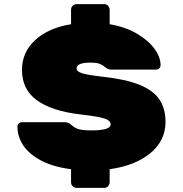

<svg xmlns="http://www.w3.org/2000/svg" viewBox="-20 -820 890 935"><path d="M786 -226Q786 -135 712 -74Q638 -13 514 4V68Q514 79 506 87Q498 95 487 95H353Q342 95 334 87Q326 79 326 68V4Q240 -7 181.5 -37.5Q123 -68 94 -111Q65 -154 65 -203Q65 -213 71.5 -219Q78 -225 88 -225H293Q314 -225 327 -212Q344 -196 365 -190.5Q386 -185 424 -185Q519 -185 519 -214Q519 -226 506.5 -234.5Q494 -243 462.5 -249.5Q431 -256 370 -263Q233 -279 160 -331.5Q87 -384 87 -480Q87 -565 151 -624.5Q215 -684 326 -702V-773Q326 -784 334 -792Q342 -800 353 -800H487Q498 -800 506 -792Q514 -784 514 -773V-702Q591 -689 647 -656Q703 -623 732.5 -582Q762 -541 762 -503Q762 -493 755.5 -487Q749 -481 738 -481H523Q505 -481 492 -493Q481 -503 466 -509Q451 -515 420 -515Q353 -515 353 -487Q353 -472 379 -463.5Q405 -455 483 -446Q593 -434 659.5 -407Q726 -380 756 -336Q786 -292 786 -226Z"/></svg>

Font: Rubik Mono One
Style: Regular
Weight: 400
Designer: Hubert and Fischer with Elvire Volk Leonovitch (Cyrillic Expansion: Cyreal)
Foundry: Hubert and Fischer with Elvire Volk Leonovitch
Version: Version 2.000